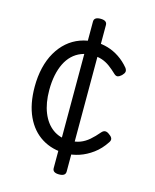

<svg xmlns="http://www.w3.org/2000/svg" viewBox="-138 -902 924 1144"><g transform="rotate(15 324.5 -330.0)"><path d="M345 19Q260 19 196.5 -20.5Q133 -60 98 -135.5Q63 -211 63 -318Q63 -381 76 -435.5Q89 -490 114 -533Q139 -576 173.5 -606Q208 -636 252 -652Q296 -668 347 -668Q384 -668 421.5 -657Q459 -646 493.5 -623Q528 -600 556 -566Q565 -553 563 -542.5Q561 -532 548 -519Q535 -507 524.5 -505Q514 -503 503 -513Q479 -536 456 -553Q433 -570 406.5 -579Q380 -588 345 -588Q309 -588 278.5 -576Q248 -564 224.5 -541.5Q201 -519 185 -486.5Q169 -454 160.5 -412.5Q152 -371 152 -321Q152 -241 175.5 -182.5Q199 -124 242 -92.5Q285 -61 345 -61Q383 -61 411.5 -72Q440 -83 465 -104.5Q490 -126 517 -158Q528 -170 540 -169.5Q552 -169 565 -158Q580 -148 583.5 -137Q587 -126 578 -113Q548 -67 508.5 -38Q469 -9 427 5Q385 19 345 19ZM338 150Q298 150 298 122V-782Q298 -810 338 -810Q378 -810 378 -782V122Q378 150 338 150Z"/></g></svg>

Font: Playwrite BR
Style: Regular
Weight: 400
Designer: Veronika Burian, José Scaglione
Foundry: TypeTogether
Version: Version 1.002